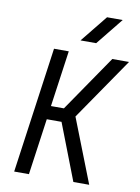

<svg xmlns="http://www.w3.org/2000/svg" viewBox="-99 -986 767 1051"><g transform="rotate(10 285.0 -460.0)"><path d="M55 0 153 -700H235L191 -388H263L477 -700H570L333 -355L472 0H384L263 -313H181L137 0ZM288 -770 409 -920H496L375 -770Z"/></g></svg>

Font: Finlandica
Style: Italic
Weight: 400
Italic angle: -8°
Designer: Niklas Ekholm, Juho Hiilivirta, Jaakko Suomalainen
Foundry: Helsinki Type Studio
Version: Version 1.064